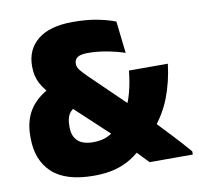

<svg xmlns="http://www.w3.org/2000/svg" viewBox="-76 -733 858 828"><g transform="rotate(-10 353.0 -319.5)"><path d="M705.5 -0.5H516.5Q506.5 -10.5 493.5 -24.2Q480.5 -38 466.5 -52.5Q452.5 -67 440 -80.2Q427.5 -93.5 419 -102.5L393.5 -132.5L187.5 -324.5L157 -355Q122 -389 105.5 -420.8Q89 -452.5 89 -492.5V-497Q89 -568.5 141 -611Q193 -653.5 294 -653.5Q355.5 -653.5 401.2 -644.5Q447 -635.5 480.5 -622.5L496.5 -482.5Q461.5 -494.5 418.8 -502.5Q376 -510.5 336 -510.5Q303 -510.5 289.8 -501Q276.5 -491.5 276.5 -474.5V-473Q276.5 -459 286.8 -445.8Q297 -432.5 317.5 -412.5L491 -244.5L533 -200.5Q552 -181 569.2 -162.8Q586.5 -144.5 603 -127Q619.5 -109.5 636.2 -91.8Q653 -74 670 -55Q687 -36 705.5 -14.5ZM271 15.5Q147.5 15.5 88.2 -39.5Q29 -94.5 29 -192V-200Q29 -266 57.8 -312.5Q86.5 -359 150.5 -392.5L247 -293.5Q223.5 -282.5 213 -264.5Q202.5 -246.5 202.5 -214V-208Q202.5 -169.5 224.8 -148.5Q247 -127.5 292 -127.5Q328.5 -127.5 354.2 -139.2Q380 -151 398.5 -170L447 -226.5Q469 -266.5 480.8 -311.5Q492.5 -356.5 497 -405H667.5Q658 -326.5 632 -259Q606 -191.5 555 -132L496.5 -76.5Q469.5 -48 437.2 -27.2Q405 -6.5 364.5 4.5Q324 15.5 271 15.5Z"/></g></svg>

Font: Anek Malayalam Medium ExtraBold
Style: Regular
Weight: 800
Version: Version 1.003